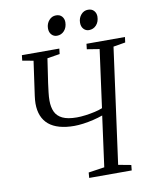

<svg xmlns="http://www.w3.org/2000/svg" viewBox="-99 -1003 852 1076"><g transform="rotate(-10 327.0 -465.0)"><path d="M320 0 322.5 -30.5 413.5 -44 452.5 -332Q427.5 -323 398 -316Q368.5 -309 340 -305.2Q311.5 -301.5 289.5 -301.5Q241.5 -301.5 205.2 -311.8Q169 -322 144.8 -342.2Q120.5 -362.5 108.2 -392.8Q96 -423 96 -462.5Q96 -472.5 97 -483.5Q98 -494.5 99.5 -506L127 -701L64.5 -712.5L68 -743H281L277.5 -712.5L206 -701L185.5 -563Q182 -536 179 -511.5Q176 -487 176 -465Q176 -428 188.2 -401.2Q200.5 -374.5 230.2 -360.2Q260 -346 311.5 -346Q333.5 -346 360.5 -349.5Q387.5 -353 413.5 -358.8Q439.5 -364.5 458.5 -372.5L503 -701L432 -712.5L435.5 -743H654.5L650.5 -712.5L582 -701L492.5 -44L565 -30.5L562 0ZM281 -816Q262.5 -816 250 -829.8Q237.5 -843.5 238 -866.5Q238.5 -892.5 254.8 -911Q271 -929.5 294.5 -929.5Q316.5 -929.5 328.2 -916Q340 -902.5 340 -883Q339.5 -853 322.8 -834.5Q306 -816 281 -816ZM463 -816Q445 -816 432.5 -829.8Q420 -843.5 420.5 -866.5Q421 -892.5 437 -911Q453 -929.5 477 -929.5Q498.5 -929.5 510.5 -916Q522.5 -902.5 522.5 -883Q522 -853 505.2 -834.5Q488.5 -816 463 -816Z"/></g></svg>

Font: Merriweather 72pt Light
Style: Italic
Weight: 300
Italic angle: -7.8°
Version: Version 2.101